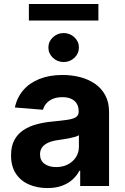

<svg xmlns="http://www.w3.org/2000/svg" viewBox="-20 -926 624 956"><path d="M216.2 10.4Q164.2 10.4 123 -8Q81.8 -26.3 58.4 -62.4Q35 -98.5 35 -152.3Q35 -198 51.5 -228.7Q68 -259.4 96.8 -278.3Q125.6 -297.2 162.4 -307.1Q199.1 -317 239.8 -320.7Q287.3 -325.3 316.3 -329.6Q345.2 -333.9 358.4 -342.9Q371.7 -352 371.7 -369.3V-371.7Q371.7 -394.2 362.2 -410Q352.7 -425.7 334.7 -433.9Q316.7 -442.2 291 -442.2Q263.9 -442.2 244 -434.1Q224.1 -426 211.6 -411.9Q199.1 -397.8 193.9 -379.5L54.1 -390.8Q64.7 -440.6 95.9 -477Q127.1 -513.3 176.7 -533Q226.3 -552.7 291.6 -552.7Q337 -552.7 378.5 -542.1Q420 -531.4 452.6 -509.1Q485.3 -486.7 504.2 -451.7Q523 -416.7 523 -368.2V0H379.3V-76H375.4Q362.1 -50.5 340.2 -31.1Q318.3 -11.7 287.5 -0.7Q256.7 10.4 216.2 10.4ZM259.4 -94.1Q292.8 -94.1 318.3 -107.5Q343.8 -120.9 358.3 -143.7Q372.9 -166.5 372.9 -194.9V-252.7Q366 -248.4 353.6 -244.6Q341.2 -240.8 325.9 -237.8Q310.6 -234.8 295.6 -232.5Q280.5 -230.3 268.2 -228.5Q241.3 -224.7 221.3 -216.1Q201.4 -207.4 190.3 -193.1Q179.3 -178.8 179.3 -157.4Q179.3 -126.3 201.8 -110.2Q224.3 -94.1 259.4 -94.1ZM296.9 -617.2Q265.7 -617.2 243.4 -638.3Q221 -659.5 220.9 -689.1Q221 -719.2 243.4 -740.2Q265.7 -761.2 296.9 -761.5Q328.3 -761.2 350.6 -740.2Q372.9 -719.2 372.9 -689.1Q372.9 -659.5 350.6 -638.3Q328.3 -617.2 296.9 -617.2ZM469.9 -906.1V-823.6H123.8V-906.1Z"/></svg>

Font: Inter V
Style: 
Weight: 400
Designer: Rasmus Andersson
Foundry: rsms
Version: Version 4.000;git-a3f224843